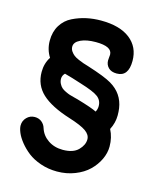

<svg xmlns="http://www.w3.org/2000/svg" viewBox="-99 -693 627 769"><g transform="rotate(15 215.0 -309.0)"><path d="M210 5.9Q173.8 5.9 141.8 -5.1Q109.9 -16.1 88.6 -32.7Q67.4 -49.3 51.8 -68.8Q36.1 -88.4 29.1 -105.5Q22 -122.6 22 -134.8Q22 -154.3 35.6 -168.2Q49.3 -182.1 68.8 -182.1Q85.4 -182.1 97.4 -172.6Q109.4 -163.1 113.8 -147.9Q123 -119.1 148.9 -101.6Q174.8 -84 210 -84Q252.9 -84 273.9 -105.2Q294.9 -126.5 294.9 -149.9Q294.9 -168.9 274.7 -183.3Q254.4 -197.8 203.1 -213.9Q124 -238.8 85.9 -274.2Q47.9 -309.6 47.9 -363.8Q47.9 -399.4 65.9 -426.8Q46.9 -456.5 46.9 -493.2Q46.9 -530.3 63.7 -557.4Q80.6 -584.5 108.6 -598.1Q136.7 -611.8 165.5 -617.9Q194.3 -624 225.1 -624Q303.2 -624 345.7 -590.8Q388.2 -557.6 388.2 -500Q388.2 -435.1 339.8 -435.1Q316.9 -435.1 304.9 -447.3Q293 -459.5 293 -477.1Q293 -481.9 293.9 -489.5Q294.9 -497.1 294.9 -501Q294.9 -535.2 227.1 -535.2Q188.5 -535.2 164.3 -523.7Q140.1 -512.2 140.1 -493.2Q140.1 -482.9 146.2 -474.1Q152.3 -465.3 159.7 -459.7Q167 -454.1 180.2 -448.5Q193.4 -442.9 200.9 -440.4Q208.5 -438 221.2 -434.1Q295.4 -410.6 323.2 -394Q376.5 -362.8 385.3 -303.2Q387.2 -289.6 387.2 -273.9Q387.2 -243.2 372.1 -213.9Q388.2 -182.6 388.2 -145Q388.2 -118.2 375.5 -91.3Q362.8 -64.5 340.3 -42.7Q317.9 -21 283.7 -7.6Q249.5 5.9 210 5.9ZM297.9 -266.1Q304.2 -277.3 304.2 -290Q304.2 -314 285.9 -328.1Q267.6 -342.3 210 -359.9Q171.4 -372.6 140.1 -380.9Q129.9 -370.6 129.9 -357.9Q129.9 -346.7 134.8 -337.2Q139.6 -327.6 146 -322Q152.3 -316.4 163.1 -311.3Q173.8 -306.2 180.9 -304Q188 -301.8 199.7 -298.8Q211.4 -295.9 214.8 -294.9Q279.8 -275.9 297.9 -266.1Z"/></g></svg>

Font: Comic Neue
Style: Bold
Weight: 700
Designer: Craig Rozynski
Foundry: Craig Rozynski
Version: Version 2.003;hotconv 1.0.109;makeotfexe 2.5.65596